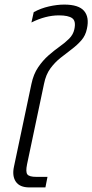

<svg xmlns="http://www.w3.org/2000/svg" viewBox="-20 -817 403 837"><path d="M108 0Q66 0 49 -25Q32 -50 41 -91L117 -451Q126 -494 146.5 -524Q167 -554 191.5 -575.5Q216 -597 240 -614Q264 -631 281.5 -648.5Q299 -666 304 -689Q312 -725 295 -737.5Q278 -750 237 -750Q179 -750 117 -719L127 -764Q158 -781 193.5 -789Q229 -797 260 -797Q323 -797 346.5 -769.5Q370 -742 359 -692Q353 -662 334.5 -641Q316 -620 292 -602Q268 -584 243.5 -564.5Q219 -545 199.5 -518.5Q180 -492 172 -452L98 -101Q91 -67 99.5 -56.5Q108 -46 138 -46H187L178 0Z"/></svg>

Font: Kanit ExtraLight
Style: Italic
Weight: 275
Italic angle: -12°
Designer: Katatrad Team
Foundry: CadsonDemak
Version: Version 2.000; ttfautohint (v1.8.3)